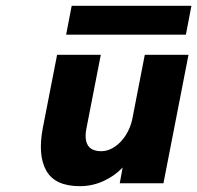

<svg xmlns="http://www.w3.org/2000/svg" viewBox="-20 -629 677 659"><path d="M127 -190 176 -441H326L277 -190Q269 -151 281.5 -130.5Q294 -110 328 -110Q351 -110 373.5 -125Q396 -140 412 -165.5Q428 -191 434 -220L477 -441H627L541 0H391L401 -54Q372 -24 334 -7Q296 10 254 10Q169 10 139 -43Q109 -96 127 -190ZM226 -609H637L618 -510H207Z"/></svg>

Font: Teachers[wght] Italic
Style: Regular
Weight: 400
Designer: Alfredo Marco Pradil & Chank Diesel
Version: Version 1.000;Glyphs 3.1.2 (3151)